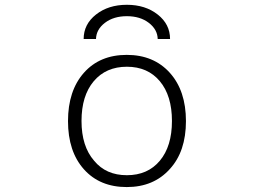

<svg xmlns="http://www.w3.org/2000/svg" viewBox="-20 -759 1040 790"><path d="M678.7 -63.5Q612.3 10.7 501.5 10.7Q390.6 10.7 325.2 -62.5Q259.8 -135.7 259.8 -260.7Q259.8 -385.7 325.2 -459.5Q390.6 -533.2 501.5 -533.2Q612.3 -533.2 678.7 -459.5Q745.1 -385.7 745.1 -260.7Q745.1 -135.7 678.7 -63.5ZM367.2 -97.7Q416 -38.1 502 -38.1Q587.9 -38.1 637.7 -97.7Q687.5 -157.2 687.5 -261.2Q687.5 -365.2 637.7 -424.8Q587.9 -484.4 502 -484.4Q416 -484.4 365.7 -424.8Q315.4 -365.2 315.4 -261.2Q315.4 -157.2 367.2 -97.7ZM679.7 -598.6H628.9Q627.9 -637.7 592.3 -665Q556.6 -692.4 502 -692.4Q447.3 -692.4 411.6 -665Q376 -637.7 375 -598.6H324.2Q324.2 -659.2 375 -699.2Q425.8 -739.3 502 -739.3Q578.1 -739.3 628.9 -699.2Q679.7 -659.2 679.7 -598.6Z"/></svg>

Font: Gen Shin Gothic Monospace Light
Style: Regular
Weight: 300
Designer: [Source Han Sans]
Ryoko NISHIZUKA  (kana & ideographs); Paul D. Hunt (Latin, Greek & Cyrillic); Wenlong ZHANG  (bopomofo
Version: Version 1.002.20150607